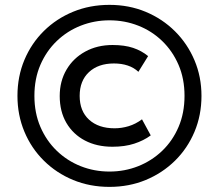

<svg xmlns="http://www.w3.org/2000/svg" viewBox="-20 -730 878 770"><path d="M419 19.5Q340.5 19.5 273.2 -8.2Q206 -36 155.8 -85.8Q105.5 -135.5 77.8 -202Q50 -268.5 50 -345.5Q50 -423.5 78 -490Q106 -556.5 156.2 -606Q206.5 -655.5 273.5 -683Q340.5 -710.5 419 -710.5Q497.5 -710.5 564.5 -682.5Q631.5 -654.5 681.8 -604.5Q732 -554.5 760 -488.2Q788 -422 788 -345.5Q788 -268 760 -201.5Q732 -135 681.8 -85.5Q631.5 -36 564.5 -8.2Q497.5 19.5 419 19.5ZM419 -42Q480 -42 534.2 -63.5Q588.5 -85 630.5 -125.2Q672.5 -165.5 696.2 -221.2Q720 -277 720 -345.5Q720 -414.5 696 -470Q672 -525.5 630.2 -565.8Q588.5 -606 534.2 -627.2Q480 -648.5 419 -648.5Q358.5 -648.5 304.2 -627.2Q250 -606 208 -565.8Q166 -525.5 142 -470Q118 -414.5 118 -345.5Q118 -277 142 -221.2Q166 -165.5 207.8 -125.2Q249.5 -85 303.8 -63.5Q358 -42 419 -42ZM431 -141.5Q368 -141.5 320.5 -166.5Q273 -191.5 246.2 -237.2Q219.5 -283 219.5 -345Q219.5 -404.5 246.8 -450.8Q274 -497 322 -523.2Q370 -549.5 431.5 -549.5Q479.5 -549.5 513.8 -538Q548 -526.5 574 -505L535 -442Q517 -459 492.2 -467.2Q467.5 -475.5 437 -475.5Q374 -475.5 336.8 -440.8Q299.5 -406 299.5 -345.5Q299.5 -284.5 337.2 -250Q375 -215.5 439.5 -215.5Q468 -215.5 496 -224Q524 -232.5 549.5 -251.5L584.5 -187Q556 -166 518.2 -153.8Q480.5 -141.5 431 -141.5Z"/></svg>

Font: Geologica Cursive Medium
Style: Regular
Weight: 500
Designer: Sindre Bremnes, Frode Helland
Foundry: Monokrom Skriftforlag AS
Version: Version 1.010;gftools[0.9.28]